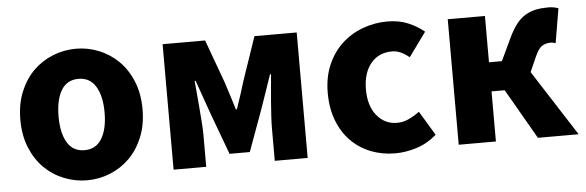

<svg xmlns="http://www.w3.org/2000/svg" viewBox="-40 -626 2308 756"><g transform="rotate(-5 1114.0 -248.0)"><path d="M278 12Q231 12 187 -5.5Q143 -23 109.5 -56Q76 -89 56 -137.5Q36 -186 36 -248Q36 -310 56 -358.5Q76 -407 109.5 -440Q143 -473 187 -490.5Q231 -508 278 -508Q325 -508 368.5 -490.5Q412 -473 445.5 -440Q479 -407 499 -358.5Q519 -310 519 -248Q519 -186 499 -137.5Q479 -89 445.5 -56Q412 -23 368.5 -5.5Q325 12 278 12ZM278 -107Q323 -107 346 -145Q369 -183 369 -248Q369 -313 346 -351Q323 -389 278 -389Q232 -389 209.5 -351Q187 -313 187 -248Q187 -183 209.5 -145Q232 -107 278 -107Z M620 0V-496H788L850 -326Q860 -296 868.5 -268.5Q877 -241 885 -215H889Q898 -241 907 -268.5Q916 -296 925 -326L983 -496H1150V0H1020V-127Q1020 -147 1021.5 -175Q1023 -203 1025.5 -233Q1028 -263 1030.5 -291.5Q1033 -320 1035 -341H1031Q1020 -308 1007 -271Q994 -234 983 -202L925 -43H845L786 -202Q775 -234 761.5 -271.5Q748 -309 737 -341H733Q735 -320 737.5 -291.5Q740 -263 742.5 -233Q745 -203 747 -175Q749 -147 749 -127V0Z M1496 12Q1444 12 1399.5 -5.5Q1355 -23 1322 -56Q1289 -89 1270 -137.5Q1251 -186 1251 -248Q1251 -310 1272 -358.5Q1293 -407 1328.5 -440Q1364 -473 1411 -490.5Q1458 -508 1509 -508Q1555 -508 1590.5 -493Q1626 -478 1654 -455L1585 -360Q1550 -389 1518 -389Q1464 -389 1433 -351Q1402 -313 1402 -248Q1402 -183 1433.5 -145Q1465 -107 1513 -107Q1537 -107 1559.5 -117.5Q1582 -128 1602 -143L1660 -47Q1623 -15 1580 -1.5Q1537 12 1496 12Z M1747 0V-496H1894V-313H1945L1988 -404Q2003 -435 2019 -455.5Q2035 -476 2054.5 -487.5Q2074 -499 2096 -503.5Q2118 -508 2145 -508Q2167 -508 2185 -501L2162 -365Q2157 -367 2152.5 -368Q2148 -369 2143 -369Q2124 -369 2109 -360Q2094 -351 2080 -319L2054 -260L2221 0H2060L1946 -198H1894V0Z"/></g></svg>

Font: TT Toshiba Sans
Style: Bold
Weight: 700
Designer: Paul D. Hunt
Foundry: Toshiba Corporation
Version: Version 2.020;PS 2.000;hotconv 1.0.86;makeotf.lib2.5.63406